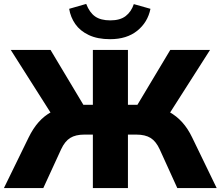

<svg xmlns="http://www.w3.org/2000/svg" viewBox="-20 -960 1126 980"><path d="M0 0 126 -258Q149 -305 177.5 -337Q206 -369 243 -389Q280 -409 326 -417L249 -368L35 -705H238L417 -406L391 -425H454V-705H633V-425H696L670 -406L849 -705H1052L837 -368L761 -417Q807 -409 844 -388.5Q881 -368 910 -336Q939 -304 961 -258L1086 0H885L795 -198Q776 -239 748.5 -256Q721 -273 676 -273H633V0H454V-273H410Q366 -273 338.5 -256Q311 -239 292 -198L201 0ZM542 -760Q478 -760 433.5 -781Q389 -802 364.5 -837Q340 -872 333 -915L420 -940Q437 -896 465.5 -876Q494 -856 543 -856Q593 -856 621.5 -878Q650 -900 663 -939L748 -915Q734 -846 680.5 -803Q627 -760 542 -760Z"/></svg>

Font: Nunito Sans 11pt Black
Style: Regular
Weight: 900
Version: Version 3.101;gftools[0.9.27]